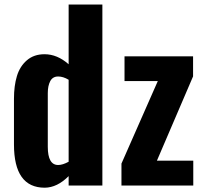

<svg xmlns="http://www.w3.org/2000/svg" viewBox="-20 -830 911 859"><path d="M523.4 0V-98.1L686 -467.3H537.1V-578.1H843.8V-488.3L682.1 -111.3H844.7V0ZM240.2 -91.8Q260.3 -91.8 287.1 -106.4V-473.1Q262.7 -487.8 240.2 -487.8Q215.8 -487.8 204.8 -467Q193.8 -446.3 193.8 -413.6V-173.3Q193.8 -91.8 240.2 -91.8ZM180.2 9.8Q42.5 9.8 42.5 -183.6V-388.2Q42.5 -446.3 55.7 -489.7Q68.8 -533.2 100.3 -560.3Q131.8 -587.4 179.2 -587.4Q236.3 -587.4 287.1 -542.5V-809.6H438V0H287.1V-42Q235.8 9.3 180.2 9.8Z"/></svg>

Font: Oswald
Style: DemiBold
Weight: 600
Designer: Vernon Adams
Foundry: Vernon Adams
Version: 3.0; ttfautohint (v0.95) -l 8 -r 50 -G 200 -x 0 -w "G" -W -c